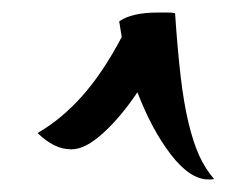

<svg xmlns="http://www.w3.org/2000/svg" viewBox="-20 -734 401 306"><path d="M259 -713Q263 -654 268 -611.5Q273 -569 280.5 -538Q288 -507 297.5 -486Q307 -465 321 -449Q321 -448 316 -448H312Q283 -448 252.5 -487.5Q222 -527 199 -587Q173 -548 144.5 -522Q116 -496 94 -496Q79 -496 65.5 -503Q52 -510 40 -522Q78 -544 111 -581Q144 -618 174 -675L170 -700Q190 -714 231 -714Q243 -714 248.5 -714Q254 -714 259 -713Z"/></svg>

Font: Sweet Mavka Script
Style: Regular
Weight: 500
Designer: Pablo Impallari/Anastassiya Vishnevskaya
Foundry: Pablo Impallari/ Anastassiya Vishnevskaya
Version: Version 2.0/www.impallari.com/   behance.net/sweetcherry